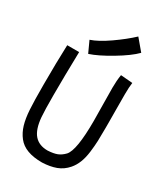

<svg xmlns="http://www.w3.org/2000/svg" viewBox="-213 -975 944 1077"><g transform="rotate(30 259.0 -436.0)"><path d="M127 -724.6Q175.3 -740.7 241.2 -786.6Q307.1 -832.5 355 -877.4L415 -806.2Q375.5 -766.1 294.9 -718Q214.4 -669.9 160.2 -652.3ZM379.4 -641.1 456.1 -634.8Q451.7 -605.5 451.7 -558.1Q451.7 -520.5 452.1 -458.3Q452.6 -396 452.6 -371.1V-342.8Q452.6 -289.6 451.4 -257.3Q450.2 -225.1 445.1 -183.6Q439.9 -142.1 427.7 -111.3Q415.5 -80.6 396 -58.1Q367.7 -25.4 329.6 -11.2Q291.5 2.9 240.2 4.9Q184.6 4.9 145.8 -9.5Q106.9 -23.9 83.5 -53.7Q60.1 -83.5 48.3 -123Q36.6 -162.6 33.2 -218.3Q29.8 -269.5 29.8 -380.4Q29.8 -520 34.2 -635.7H111.3Q107.4 -474.6 107.4 -355.5Q107.4 -255.4 110.8 -214.4Q117.2 -138.2 147.5 -103.5Q177.7 -68.8 233.9 -68.8Q272 -70.8 294.7 -79.8Q317.4 -88.9 337.4 -109.9Q375.5 -151.9 375.5 -342.8Q375.5 -370.1 374.3 -441.4Q373 -512.7 373 -557.1Q373 -601.6 379.4 -641.1Z"/></g></svg>

Font: FantasqueSansM Nerd Font
Style: Regular
Weight: 400
Monospace: yes
Designer: Jany Belluz
Version: Version 1.8.0 ; ttfautohint (v1.8.2);Nerd Fonts 3.4.0